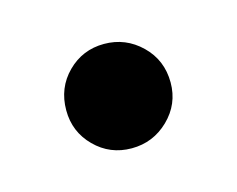

<svg xmlns="http://www.w3.org/2000/svg" viewBox="-37 -411 265 215"><g transform="rotate(-15 95.5 -303.5)"><path d="M95 -364Q70 -364 52.5 -346.5Q35 -329 35 -303Q35 -278 52.5 -260.5Q70 -243 95 -243Q120 -243 138 -260.5Q156 -278 156 -303Q156 -329 138 -346.5Q120 -364 95 -364Z"/></g></svg>

Font: Advent Pro
Style: Regular
Weight: 400
Designer: VivaRado, Andreas Kalpakidis
Foundry: VivaRado, Andreas Kalpakidis
Version: Version 3.000